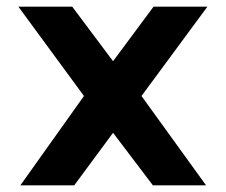

<svg xmlns="http://www.w3.org/2000/svg" viewBox="-20 -540 675 574"><path d="M403 -253 596 14H437L318 -143L202 14H41L231 -253L35 -520H196L318 -357L439 -520H600Z"/></svg>

Font: SUIT ExtraBold
Style: Regular
Weight: 800
Designer: Sunn Youn; Korean Glyphs from Source Han Sans (Sandoll Communications; Soo-young Jang, Joo-yeon Kang)
Foundry: Sunn
Version: Version 1.008